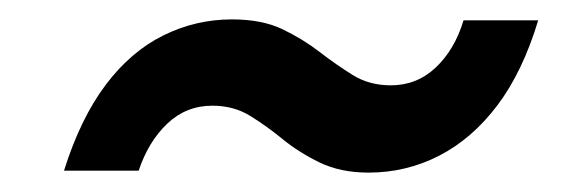

<svg xmlns="http://www.w3.org/2000/svg" viewBox="-20 -418 599 198"><path d="M360 -240Q331 -240 309.5 -250.5Q288 -261 271.5 -274.5Q255 -288 238 -298.5Q221 -309 199 -309Q172 -309 152.5 -290.5Q133 -272 123 -242H46Q63 -296 89 -330.5Q115 -365 148.5 -381.5Q182 -398 219 -398Q250 -398 271 -388Q292 -378 309.5 -364.5Q327 -351 344 -340.5Q361 -330 383 -330Q410 -330 429.5 -348.5Q449 -367 458 -397H535Q519 -344 493 -309.5Q467 -275 433 -257.5Q399 -240 360 -240Z"/></svg>

Font: DM Sans 12pt Medium
Style: Italic
Weight: 500
Italic angle: -10°
Version: Version 4.004;gftools[0.9.30]